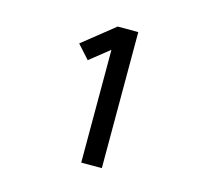

<svg xmlns="http://www.w3.org/2000/svg" viewBox="-81 -931 762 702"><g transform="rotate(15 300.0 -580.5)"><path d="M282 -323V-750L208 -691L162 -742L282 -838H360V-323Z"/></g></svg>

Font: Zed Mono Extended
Style: Regular
Weight: 400
Width: 7
Monospace: yes
Designer: Belleve Invis
Foundry: Belleve Invis
Version: Version 1.0.0; ttfautohint (v1.8.4)